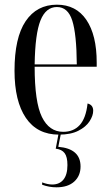

<svg xmlns="http://www.w3.org/2000/svg" viewBox="-20 -565 471 820"><path d="M232 10Q139 10 90.5 -61.5Q42 -133 42 -263Q42 -404 89.5 -474.5Q137 -545 223 -545Q305 -545 349 -480Q393 -415 393 -298V-280H128Q128 -129 159 -65.5Q190 -2 250 -2Q294 -2 320.5 -31Q347 -60 354 -123Q378 -117 378 -92Q378 -71 362.5 -47Q347 -23 314.5 -6.5Q282 10 232 10ZM308 -290Q307 -420 288.5 -477.5Q270 -535 223 -535Q176 -535 153 -478Q130 -421 128 -290ZM221 235Q190 235 160 224V214Q184 223 203 223Q234 223 251 202Q268 181 268 140Q268 105 256 89Q244 73 218 70L231 1H241L229 62Q324 70 324 146Q324 186 297 210.5Q270 235 221 235Z"/></svg>

Font: Noto Serif Display ExtraCondensed
Style: Regular
Weight: 400
Width: 2
Designer: Monotype Design Team
Foundry: Monotype Imaging Inc.
Version: Version 2.009